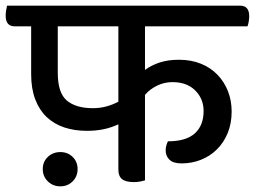

<svg xmlns="http://www.w3.org/2000/svg" viewBox="-52 -632 900 678"><path d="M161 26Q135 26 117 8.5Q99 -9 99 -35Q99 -61 117 -78Q135 -95 161 -95Q187 -95 204.5 -78Q222 -61 222 -35Q222 -9 204.5 8.5Q187 26 161 26ZM460 -539V-385Q483 -402 512.5 -411.5Q542 -421 580 -421Q623 -421 657.5 -407Q692 -393 716 -368Q740 -343 753 -310Q766 -277 766 -238Q766 -196 752 -162Q738 -128 713.5 -104Q689 -80 657 -67.5Q625 -55 589 -55Q560 -55 546.5 -68Q533 -81 533 -101Q533 -111 535.5 -119Q538 -127 541 -133Q605 -133 636 -161Q667 -189 667 -240Q667 -283 637.5 -312.5Q608 -342 557 -342Q528 -342 502.5 -329.5Q477 -317 460 -297V5Q453 7 443 9Q433 11 421 11Q392 11 379 0.5Q366 -10 366 -33V-193Q343 -182 315.5 -176Q288 -170 255 -170Q211 -170 175 -182Q139 -194 113 -218.5Q87 -243 72.5 -281Q58 -319 58 -370V-539H0Q-32 -539 -32 -577Q-32 -585 -30.5 -594.5Q-29 -604 -27 -612H796Q828 -612 828 -575Q828 -567 826.5 -557Q825 -547 822 -539ZM276 -250Q302 -250 325 -256.5Q348 -263 366 -273V-539H152V-375Q152 -304 184 -277Q216 -250 276 -250Z"/></svg>

Font: Baloo 2 Medium
Style: Regular
Weight: 500
Designer: Sarang Kulkarni and Ek Type
Foundry: Ek Type
Version: Version 1.640;hotconv 1.0.111;makeotfexe 2.5.65597; ttfautoh